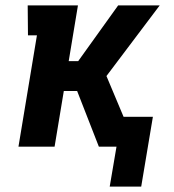

<svg xmlns="http://www.w3.org/2000/svg" viewBox="-20 -540 640 707"><path d="M500 147H384L409 0H344L264 -205H215L181 0H48L116 -410H83L82 -520H267L233 -315H268L415 -520H568L372 -260L435 -110H543Z"/></svg>

Font: Iosevka HT Extrabold Extended
Style: Italic
Weight: 800
Width: 7
Italic angle: -9°
Monospace: yes
Designer: Belleve Invis
Foundry: Belleve Invis
Version: Version 32.3.0; ttfautohint (v1.8.4)